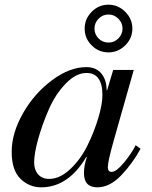

<svg xmlns="http://www.w3.org/2000/svg" viewBox="-20 -789 651 821"><path d="M464 -490H552L466 -187Q441 -98 441 -74Q441 -54 458 -54Q477 -54 509.5 -93Q542 -132 560 -168L581 -153Q547 -90 498 -39Q449 12 396 12Q339 12 339 -49Q339 -80 351 -116L349 -118Q272 12 156 12Q105 12 67.5 -24.5Q30 -61 30 -140Q30 -220 78.5 -305Q127 -390 202.5 -446Q278 -502 349 -502Q391 -502 413.5 -474.5Q436 -447 436 -403H438ZM126 -94Q126 -63 143 -43.5Q160 -24 190 -24Q236 -24 280.5 -66Q325 -108 354 -167Q383 -226 400.5 -285Q418 -344 418 -382Q418 -477 350 -477Q305 -477 261 -431.5Q217 -386 189 -322Q161 -258 143.5 -195.5Q126 -133 126 -94ZM444 -565Q402 -565 372 -595Q342 -625 342 -667Q342 -708 372 -738.5Q402 -769 444 -769Q485 -769 515.5 -738.5Q546 -708 546 -667Q546 -625 515.5 -595Q485 -565 444 -565ZM444 -727Q419 -727 401.5 -709Q384 -691 384 -667Q384 -642 401.5 -624.5Q419 -607 444 -607Q469 -607 486.5 -625Q504 -643 504 -667Q504 -691 486 -709Q468 -727 444 -727Z"/></svg>

Font: Justus
Style: Italic
Weight: 400
Italic angle: -12°
Version: Version 001.001